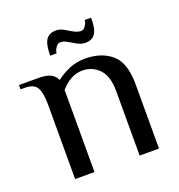

<svg xmlns="http://www.w3.org/2000/svg" viewBox="-121 -739 784 839"><g transform="rotate(-20 270.5 -319.5)"><path d="M87 -350Q87 -401 73 -425.5Q59 -450 17 -450H-3V-470H87Q124 -470 143.5 -460Q163 -450 172 -430Q197 -450 231.5 -465Q266 -480 307 -480Q382 -480 429.5 -440Q477 -400 477 -300V0H387V-300Q387 -370 355.5 -402.5Q324 -435 277 -435Q224 -435 177 -382V0H87ZM229 -639Q244 -639 256.5 -633.5Q269 -628 284 -618Q287 -616 297 -610.5Q307 -605 316 -602Q325 -599 334 -599Q345 -599 354.5 -613Q364 -627 364 -639H394Q394 -587 379.5 -565.5Q365 -544 334 -544Q320 -544 307.5 -549Q295 -554 280 -564Q263 -574 252.5 -579Q242 -584 229 -584Q218 -584 208.5 -570Q199 -556 199 -544H169Q169 -596 183.5 -617.5Q198 -639 229 -639Z"/></g></svg>

Font: El Messiri
Style: Regular
Weight: 400
Designer: Mohamed Gaber
Foundry: Kief Type Foundry
Version: Version 2.006